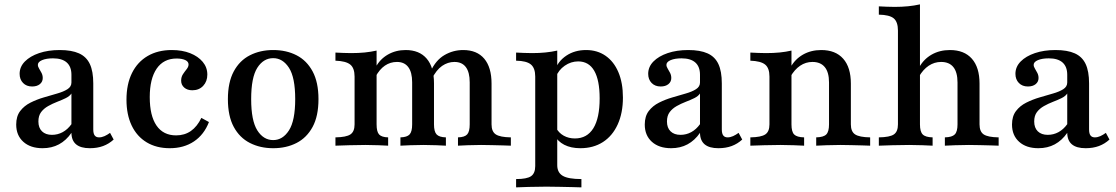

<svg xmlns="http://www.w3.org/2000/svg" viewBox="-20 -651 4986 858"><path d="M170.2 11.3Q116.1 11.3 84.3 -17.3Q52.4 -46 52.4 -94.4Q52.4 -131.5 70.2 -154.8Q87.9 -178.2 116.1 -192.3Q144.4 -206.5 175.8 -215.7Q207.3 -225 235.5 -233.1Q263.7 -241.1 281.5 -252.4Q299.2 -263.7 299.2 -282.3V-316.9Q299.2 -353.2 278.2 -371.8Q257.3 -390.3 216.9 -390.3Q187.1 -390.3 168.1 -382.3Q149.2 -374.2 149.2 -361.3Q149.2 -353.2 154.8 -344.4Q160.5 -335.5 165.7 -325Q171 -314.5 171 -302.4Q171 -285.5 158.1 -275Q145.2 -264.5 123.4 -264.5Q98.4 -264.5 83.1 -280.2Q67.7 -296 67.7 -321Q67.7 -352.4 91.1 -376.2Q114.5 -400 154.8 -413.7Q195.2 -427.4 246.8 -427.4Q300 -427.4 333.1 -412.5Q366.1 -397.6 381.5 -364.9Q396.8 -332.3 396.8 -278.2V-72.6Q396.8 -54 403.2 -45.6Q409.7 -37.1 422.6 -37.1Q434.7 -37.1 447.2 -42.7Q459.7 -48.4 471.8 -57.3L487.9 -27.4Q466.9 -8.1 440.7 1.6Q414.5 11.3 381.5 11.3Q300 11.3 299.2 -57.3Q275.8 -23.4 243.5 -6Q211.3 11.3 170.2 11.3ZM212.1 -48.4Q237.9 -48.4 260.1 -60.5Q282.3 -72.6 299.2 -96V-233.1Q291.1 -221 273.8 -212.5Q256.5 -204 235.5 -196Q214.5 -187.9 195.2 -177Q175.8 -166.1 163.7 -150Q151.6 -133.9 151.6 -108.1Q151.6 -79.8 167.7 -64.1Q183.9 -48.4 212.1 -48.4Z M738.7 11.3Q679 11.3 635.5 -14.9Q591.9 -41.1 568.5 -89.9Q545.2 -138.7 545.2 -205.6Q545.2 -275 569.8 -324.6Q594.4 -374.2 639.9 -400.8Q685.5 -427.4 747.6 -427.4Q794.4 -427.4 829.8 -413.3Q865.3 -399.2 885.9 -374.6Q906.5 -350 906.5 -317.7Q906.5 -287.1 887.9 -267.3Q869.4 -247.6 839.5 -247.6Q816.9 -247.6 803.2 -259.7Q789.5 -271.8 789.5 -290.3Q789.5 -307.3 797.6 -319.4Q805.6 -331.5 814.1 -341.9Q822.6 -352.4 822.6 -362.9Q822.6 -375.8 807.7 -382.7Q792.7 -389.5 769.4 -389.5Q711.3 -389.5 680.2 -344.4Q649.2 -299.2 649.2 -216.9Q649.2 -133.9 679.4 -89.9Q709.7 -46 766.9 -46Q804.8 -46 833.1 -65.7Q861.3 -85.5 879.8 -124.2L913.7 -105.6Q891.9 -49.2 846.8 -19Q801.6 11.3 738.7 11.3Z M1200.8 11.3Q1142.7 11.3 1096.8 -12.1Q1050.8 -35.5 1024.6 -83.9Q998.4 -132.3 998.4 -208.1Q998.4 -283.1 1024.6 -331.9Q1050.8 -380.6 1096.8 -404Q1142.7 -427.4 1200.8 -427.4Q1259.7 -427.4 1305.2 -404Q1350.8 -380.6 1377 -331.9Q1403.2 -283.1 1403.2 -208.1Q1403.2 -132.3 1377 -83.9Q1350.8 -35.5 1305.2 -12.1Q1259.7 11.3 1200.8 11.3ZM1200.8 -25Q1243.5 -25 1271.4 -68.5Q1299.2 -112.1 1299.2 -208.1Q1299.2 -304.8 1271.4 -348Q1243.5 -391.1 1200.8 -391.1Q1157.3 -391.1 1129.8 -348Q1102.4 -304.8 1102.4 -208.1Q1102.4 -112.1 1129.8 -68.5Q1157.3 -25 1200.8 -25Z M2026.6 0V-37.1Q2056.5 -37.9 2067.7 -50.4Q2079 -62.9 2079 -95.2V-283.1Q2079 -328.2 2061.7 -351.2Q2044.4 -374.2 2010.5 -374.2Q1981.5 -374.2 1955.6 -356.5Q1929.8 -338.7 1909.7 -298.4L1904 -331.5Q1927.4 -382.3 1966.1 -404.8Q2004.8 -427.4 2050 -427.4Q2111.3 -427.4 2144 -388.7Q2176.6 -350 2176.6 -277.4V-95.2Q2176.6 -62.9 2195.6 -50.4Q2214.5 -37.9 2262.9 -37.1V0Q2250 -0.8 2227.8 -1.2Q2205.6 -1.6 2179.8 -2.4Q2154 -3.2 2129.8 -3.2Q2099.2 -3.2 2070.2 -2Q2041.1 -0.8 2026.6 0ZM1479 0V-37.1Q1527.4 -37.9 1546 -50.4Q1564.5 -62.9 1564.5 -95.2V-308.9Q1564.5 -346.8 1545.2 -362.5Q1525.8 -378.2 1479 -379.8V-416.1Q1496 -415.3 1513.7 -414.5Q1531.5 -413.7 1549.2 -413.7Q1582.3 -413.7 1610.1 -416.5Q1637.9 -419.4 1662.9 -425V-95.2Q1662.9 -62.1 1674.2 -50Q1685.5 -37.9 1714.5 -37.1V0Q1698.4 -0.8 1671 -2Q1643.5 -3.2 1613.7 -3.2Q1578.2 -3.2 1540.3 -2Q1502.4 -0.8 1479 0ZM1769.4 0V-37.1Q1799.2 -37.9 1810.5 -50.4Q1821.8 -62.9 1821.8 -95.2V-283.1Q1821.8 -328.2 1804.4 -351.2Q1787.1 -374.2 1754 -374.2Q1724.2 -374.2 1700 -357.7Q1675.8 -341.1 1658.1 -308.1V-349.2Q1677.4 -386.3 1712.9 -406.9Q1748.4 -427.4 1792.7 -427.4Q1854 -427.4 1886.7 -389.1Q1919.4 -350.8 1919.4 -279V-95.2Q1919.4 -62.9 1931 -50.4Q1942.7 -37.9 1972.6 -37.1V0Q1958.9 -0.8 1929.8 -2Q1900.8 -3.2 1872.6 -3.2Q1842.7 -3.2 1813.3 -2Q1783.9 -0.8 1769.4 0Z M2286.3 186.3V149.2Q2334.7 149.2 2353.2 136.3Q2371.8 123.4 2371.8 91.1V-308.9Q2371.8 -346.8 2352.4 -362.9Q2333.1 -379 2286.3 -379.8V-416.1Q2304 -415.3 2321.4 -414.5Q2338.7 -413.7 2358.1 -413.7Q2421 -413.7 2470.2 -425V87.1Q2470.2 120.2 2494.8 134.7Q2519.4 149.2 2578.2 149.2V186.3Q2562.9 185.5 2537.1 185.1Q2511.3 184.7 2481 183.9Q2450.8 183.1 2421.8 183.1Q2379.8 183.1 2342.7 184.3Q2305.6 185.5 2286.3 186.3ZM2573.4 11.3Q2531.5 11.3 2501.6 -4Q2471.8 -19.4 2458.1 -46.8L2464.5 -80.6Q2476.6 -57.3 2498.8 -44.8Q2521 -32.3 2549.2 -32.3Q2603.2 -32.3 2631.5 -77.8Q2659.7 -123.4 2659.7 -211.3Q2659.7 -292.7 2635.5 -334.7Q2611.3 -376.6 2563.7 -376.6Q2531.5 -376.6 2503.6 -357.3Q2475.8 -337.9 2463.7 -306.5L2459.7 -336.3Q2473.4 -377.4 2510.9 -402.4Q2548.4 -427.4 2599.2 -427.4Q2649.2 -427.4 2686.3 -401.6Q2723.4 -375.8 2743.5 -328.2Q2763.7 -280.6 2763.7 -215.3Q2763.7 -146 2740.3 -94.8Q2716.9 -43.5 2674.2 -16.1Q2631.5 11.3 2573.4 11.3Z M2979 11.3Q2925 11.3 2893.1 -17.3Q2861.3 -46 2861.3 -94.4Q2861.3 -131.5 2879 -154.8Q2896.8 -178.2 2925 -192.3Q2953.2 -206.5 2984.7 -215.7Q3016.1 -225 3044.4 -233.1Q3072.6 -241.1 3090.3 -252.4Q3108.1 -263.7 3108.1 -282.3V-316.9Q3108.1 -353.2 3087.1 -371.8Q3066.1 -390.3 3025.8 -390.3Q2996 -390.3 2977 -382.3Q2958.1 -374.2 2958.1 -361.3Q2958.1 -353.2 2963.7 -344.4Q2969.4 -335.5 2974.6 -325Q2979.8 -314.5 2979.8 -302.4Q2979.8 -285.5 2966.9 -275Q2954 -264.5 2932.3 -264.5Q2907.3 -264.5 2891.9 -280.2Q2876.6 -296 2876.6 -321Q2876.6 -352.4 2900 -376.2Q2923.4 -400 2963.7 -413.7Q3004 -427.4 3055.6 -427.4Q3108.9 -427.4 3141.9 -412.5Q3175 -397.6 3190.3 -364.9Q3205.6 -332.3 3205.6 -278.2V-72.6Q3205.6 -54 3212.1 -45.6Q3218.5 -37.1 3231.5 -37.1Q3243.5 -37.1 3256 -42.7Q3268.5 -48.4 3280.6 -57.3L3296.8 -27.4Q3275.8 -8.1 3249.6 1.6Q3223.4 11.3 3190.3 11.3Q3108.9 11.3 3108.1 -57.3Q3084.7 -23.4 3052.4 -6Q3020.2 11.3 2979 11.3ZM3021 -48.4Q3046.8 -48.4 3069 -60.5Q3091.1 -72.6 3108.1 -96V-233.1Q3100 -221 3082.7 -212.5Q3065.3 -204 3044.4 -196Q3023.4 -187.9 3004 -177Q2984.7 -166.1 2972.6 -150Q2960.5 -133.9 2960.5 -108.1Q2960.5 -79.8 2976.6 -64.1Q2992.7 -48.4 3021 -48.4Z M3627.4 0V-37.1Q3660.5 -37.9 3672.6 -50.4Q3684.7 -62.9 3684.7 -95.2V-282.3Q3684.7 -328.2 3665.7 -351.2Q3646.8 -374.2 3610.5 -374.2Q3580.6 -374.2 3555.6 -357.3Q3530.6 -340.3 3512.1 -308.1V-349.2Q3532.3 -386.3 3568.1 -406.9Q3604 -427.4 3650 -427.4Q3713.7 -427.4 3748 -388.7Q3782.3 -350 3782.3 -277.4V-95.2Q3782.3 -62.9 3801.2 -50.4Q3820.2 -37.9 3868.5 -37.1V0Q3855.6 -0.8 3833.5 -1.2Q3811.3 -1.6 3785.5 -2.4Q3759.7 -3.2 3735.5 -3.2Q3704 -3.2 3673.4 -2Q3642.7 -0.8 3627.4 0ZM3333.1 0V-37.1Q3381.5 -37.9 3400 -50.4Q3418.5 -62.9 3418.5 -95.2V-308.9Q3418.5 -346.8 3399.2 -362.5Q3379.8 -378.2 3333.1 -379.8V-416.1Q3350 -415.3 3367.7 -414.5Q3385.5 -413.7 3403.2 -413.7Q3436.3 -413.7 3464.5 -416.5Q3492.7 -419.4 3516.9 -425V-95.2Q3516.9 -62.1 3529 -50Q3541.1 -37.9 3573.4 -37.1V0Q3555.6 -0.8 3527 -2Q3498.4 -3.2 3467.7 -3.2Q3432.3 -3.2 3394.4 -2Q3356.5 -0.8 3333.1 0Z M4202.4 0V-37.1Q4234.7 -37.9 4246.8 -50.4Q4258.9 -62.9 4258.9 -95.2V-282.3Q4258.9 -328.2 4240.3 -351.2Q4221.8 -374.2 4185.5 -374.2Q4155.6 -374.2 4130.2 -357.3Q4104.8 -340.3 4086.3 -308.1L4087.1 -349.2Q4107.3 -386.3 4143.1 -406.9Q4179 -427.4 4225 -427.4Q4288.7 -427.4 4323 -388.7Q4357.3 -350 4357.3 -277.4V-95.2Q4357.3 -62.9 4375.8 -50.4Q4394.4 -37.9 4442.7 -37.1V0Q4430.6 -0.8 4408.5 -1.2Q4386.3 -1.6 4360.5 -2.4Q4334.7 -3.2 4309.7 -3.2Q4278.2 -3.2 4248 -2Q4217.7 -0.8 4202.4 0ZM3907.3 0V-37.1Q3956.5 -37.9 3974.6 -50.4Q3992.7 -62.9 3992.7 -95.2V-514.5Q3992.7 -553.2 3973.8 -569Q3954.8 -584.7 3907.3 -585.5V-622.6Q3925 -621.8 3942.7 -621Q3960.5 -620.2 3978.2 -620.2Q4009.7 -620.2 4037.9 -623Q4066.1 -625.8 4091.1 -631.5V-95.2Q4091.1 -62.9 4103.2 -50.4Q4115.3 -37.9 4147.6 -37.1V0Q4131.5 -0.8 4102.4 -2Q4073.4 -3.2 4042.7 -3.2Q4006.5 -3.2 3967.7 -2Q3929 -0.8 3907.3 0Z M4620.2 11.3Q4566.1 11.3 4534.3 -17.3Q4502.4 -46 4502.4 -94.4Q4502.4 -131.5 4520.2 -154.8Q4537.9 -178.2 4566.1 -192.3Q4594.4 -206.5 4625.8 -215.7Q4657.3 -225 4685.5 -233.1Q4713.7 -241.1 4731.5 -252.4Q4749.2 -263.7 4749.2 -282.3V-316.9Q4749.2 -353.2 4728.2 -371.8Q4707.3 -390.3 4666.9 -390.3Q4637.1 -390.3 4618.1 -382.3Q4599.2 -374.2 4599.2 -361.3Q4599.2 -353.2 4604.8 -344.4Q4610.5 -335.5 4615.7 -325Q4621 -314.5 4621 -302.4Q4621 -285.5 4608.1 -275Q4595.2 -264.5 4573.4 -264.5Q4548.4 -264.5 4533.1 -280.2Q4517.7 -296 4517.7 -321Q4517.7 -352.4 4541.1 -376.2Q4564.5 -400 4604.8 -413.7Q4645.2 -427.4 4696.8 -427.4Q4750 -427.4 4783.1 -412.5Q4816.1 -397.6 4831.5 -364.9Q4846.8 -332.3 4846.8 -278.2V-72.6Q4846.8 -54 4853.2 -45.6Q4859.7 -37.1 4872.6 -37.1Q4884.7 -37.1 4897.2 -42.7Q4909.7 -48.4 4921.8 -57.3L4937.9 -27.4Q4916.9 -8.1 4890.7 1.6Q4864.5 11.3 4831.5 11.3Q4750 11.3 4749.2 -57.3Q4725.8 -23.4 4693.5 -6Q4661.3 11.3 4620.2 11.3ZM4662.1 -48.4Q4687.9 -48.4 4710.1 -60.5Q4732.3 -72.6 4749.2 -96V-233.1Q4741.1 -221 4723.8 -212.5Q4706.5 -204 4685.5 -196Q4664.5 -187.9 4645.2 -177Q4625.8 -166.1 4613.7 -150Q4601.6 -133.9 4601.6 -108.1Q4601.6 -79.8 4617.7 -64.1Q4633.9 -48.4 4662.1 -48.4Z"/></svg>

Font: Playfair 9pt SemiBold
Style: Regular
Weight: 600
Designer: Claus Eggers Sørensen
Foundry: Claus Eggers Sørensen
Version: Version 2.001;gftools[0.9.30]